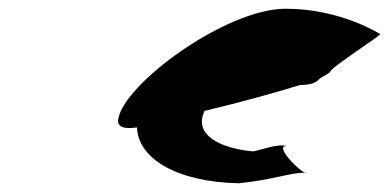

<svg xmlns="http://www.w3.org/2000/svg" viewBox="-20 -720 891 440"><path d="M251 -447C248 -428 265 -424 294 -428C296 -358 383 -303 527 -300C607 -308 651 -326 680 -324C662 -330 608 -388 637 -385C619 -392 577 -376 560 -373C484 -380 424 -411 448 -464L449 -466C529 -485 609 -507 667 -525C698 -526 704 -531 714 -541C728 -549 737 -554 737 -556C739 -566 858 -642 851 -642C851 -642 761 -700 635 -700C497 -700 263 -527 251 -447Z"/></svg>

Font: Ampere
Style: SCUltExtIta
Weight: 400
Version: Version 1